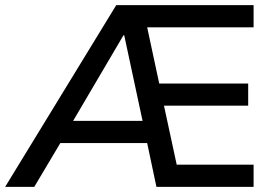

<svg xmlns="http://www.w3.org/2000/svg" viewBox="-43 -725 1060 745"><path d="M-23 0 408 -705H941V-619H495L521 -652L581 -372L541 -401H920V-315H559L587 -344L650 -52L608 -86H941V0H564L521 -203L558 -170H168L209 -200L90 0ZM436 -588 226 -231 215 -256H535L516 -229L439 -588Z"/></svg>

Font: Nunito Sans 11pt SemiBold
Style: Regular
Weight: 600
Version: Version 3.101;gftools[0.9.27]